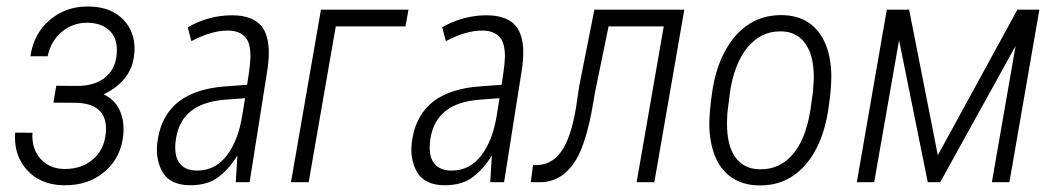

<svg xmlns="http://www.w3.org/2000/svg" viewBox="-20 -558 3241 588"><path d="M217.8 -294.9Q268.6 -294.9 300.8 -319.8Q333 -344.7 337.4 -392.1Q337.9 -398.9 337.9 -405.3Q337.9 -440.4 317.9 -461.9Q293.9 -487.3 249.5 -488.3Q248 -488.3 246.6 -488.3Q203.1 -488.3 169.9 -460.9Q135.7 -432.6 126 -385.7H73.2Q83 -455.1 132.8 -497.1Q181.6 -538.6 249.5 -538.1Q251 -538.1 252.4 -538.1Q320.3 -537.1 358.4 -497.1Q391.6 -462.4 392.1 -408.7Q392.1 -400.4 391.1 -392.1Q383.8 -311 297.4 -269Q330.1 -253.9 345.7 -222.2Q358.4 -196.3 358.4 -163.6Q358.4 -156.2 357.9 -148.9Q352.1 -76.2 300.3 -32.2Q251 9.8 178.7 9.3Q175.3 9.3 172.4 9.3Q102.5 7.3 62 -38.1Q25.9 -78.6 25.9 -137.2Q25.9 -144.5 26.4 -151.9L79.6 -151.4Q79.1 -146.5 79.1 -142.1Q79.1 -100.1 103.5 -72.3Q130.9 -41.5 175.8 -40.5Q177.2 -40.5 179.2 -40.5Q229.5 -40.5 263.7 -69.3Q298.8 -99.1 303.7 -147.9Q304.7 -155.8 304.7 -163.1Q304.7 -240.2 214.8 -243.2L143.6 -243.7L152.3 -295.4Z M722.2 -206.1 730.5 -257.3 671.4 -252.9Q603.5 -248 565.7 -218.5Q527.8 -189 519 -133.8Q516.6 -118.7 516.6 -106Q516.6 -77.1 528.3 -60.5Q545.4 -35.6 583.5 -35.6Q639.2 -35.6 674.3 -81.5Q710 -127.9 722.2 -206.1ZM621.1 -502Q655.8 -511.2 690.4 -511.2Q760.7 -511.2 786.6 -469.7Q803.2 -442.9 803.2 -396Q803.2 -370.1 797.9 -337.9L744.6 -1V0H743.2H703.1H702.1V-1L707 -80.6H706.1Q682.6 -42 649.9 -16.6Q633.3 -3.4 611.3 2.9Q589.4 9.3 563 9.3Q501 9.3 477.5 -31.7Q460.9 -61 460.4 -99.6Q460.4 -115.2 463.4 -132.3Q475.6 -207 528.3 -247.6Q580.6 -287.1 670.9 -293.5L736.8 -298.3L742.2 -334Q746.6 -363.3 747.1 -385.3Q747.1 -418 737.3 -435.5Q720.7 -464.4 677.2 -464.4Q627.9 -464.4 567.4 -432.6L566.4 -431.6L565.9 -433.1L555.2 -473.6V-474.6L556.2 -475.1Q585.9 -492.2 621.1 -502Z M1221.7 -477.1H1008.3L925.3 0H871.1L962.9 -528.3H1231Z M1501.5 -206.1 1509.8 -257.3 1450.7 -252.9Q1382.8 -248 1345 -218.5Q1307.1 -189 1298.3 -133.8Q1295.9 -118.7 1295.9 -106Q1295.9 -77.1 1307.6 -60.5Q1324.7 -35.6 1362.8 -35.6Q1418.5 -35.6 1453.6 -81.5Q1489.3 -127.9 1501.5 -206.1ZM1400.4 -502Q1435.1 -511.2 1469.7 -511.2Q1540 -511.2 1565.9 -469.7Q1582.5 -442.9 1582.5 -396Q1582.5 -370.1 1577.1 -337.9L1523.9 -1V0H1522.5H1482.4H1481.4V-1L1486.3 -80.6H1485.4Q1461.9 -42 1429.2 -16.6Q1412.6 -3.4 1390.6 2.9Q1368.7 9.3 1342.3 9.3Q1280.3 9.3 1256.8 -31.7Q1240.2 -61 1239.7 -99.6Q1239.7 -115.2 1242.7 -132.3Q1254.9 -207 1307.6 -247.6Q1359.9 -287.1 1450.2 -293.5L1516.1 -298.3L1521.5 -334Q1525.9 -363.3 1526.4 -385.3Q1526.4 -418 1516.6 -435.5Q1500 -464.4 1456.5 -464.4Q1407.2 -464.4 1346.7 -432.6L1345.7 -431.6L1345.2 -433.1L1334.5 -473.6V-474.6L1335.4 -475.1Q1365.2 -492.2 1400.4 -502Z M2075.7 -528.3 1983.9 0H1929.7L2012.7 -477.1H1843.8L1803.2 -280.3L1791.5 -213.9Q1778.3 -144 1758.1 -96.4Q1737.8 -48.8 1704.6 -23.4Q1672.9 0.5 1632.3 0Q1629.9 0 1627.4 0H1605.5L1612.3 -52.2L1628.4 -52.7Q1675.8 -55.2 1704.8 -103.3Q1733.9 -151.4 1747.6 -252L1753.9 -294.9L1800.3 -528.3Z M2214.8 -270 2207.5 -210.9 2206.5 -184.6Q2206.5 -181.2 2206.5 -177.7Q2206.5 -114.7 2230.5 -78.6Q2255.9 -41 2304.7 -39.6Q2307.6 -39.6 2310.5 -39.6Q2367.2 -39.6 2405.8 -83Q2446.8 -128.9 2461.4 -218.3L2469.7 -277.3L2472.2 -316.4Q2472.2 -319.8 2472.2 -323.2Q2472.2 -385.3 2448.2 -421.9Q2422.9 -460.4 2374 -461.9Q2371.6 -461.9 2368.7 -461.9Q2310.1 -461.9 2269.5 -413.1Q2227.1 -361.3 2214.8 -270ZM2274.9 -484.9Q2317.4 -511.7 2372.6 -511.7Q2375.5 -511.7 2377.9 -511.7Q2447.3 -509.8 2485.8 -461.4Q2523.9 -413.1 2525.9 -330.6Q2525.9 -327.1 2525.9 -323.2Q2525.9 -282.7 2516.6 -222.2Q2500 -111.8 2443.4 -49.8Q2388.7 10.3 2307.1 9.8Q2304.2 9.8 2300.8 9.8Q2236.8 7.8 2198.2 -33.7Q2160.2 -75.2 2153.3 -152.3L2152.3 -170.9Q2152.3 -175.3 2152.3 -180.2Q2152.3 -216.8 2161.6 -279.8Q2172.4 -351.1 2201.7 -403.8Q2230.5 -456.5 2274.9 -484.9Z M2852.1 -82.5 3095.7 -528.3H3163.1L3071.3 0H3017.6L3090.3 -417.5L2859.4 0H2821.3L2733.4 -435.1L2657.2 0H2604L2695.8 -528.3H2764.2Z"/></svg>

Font: MAUL Condensed Light Italic
Style: Light Italic
Weight: 300
Italic angle: -12°
Designer: MAUL
Version: Version 1.0; 2020; ttfautohint (v1.8.3)